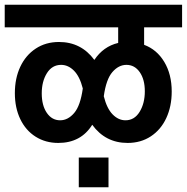

<svg xmlns="http://www.w3.org/2000/svg" viewBox="-30 -650 792 814"><path d="M0 0ZM581 -534V-460Q635 -440 666.5 -387.5Q698 -335 698 -262Q698 -199 675 -149.5Q652 -100 609.5 -72Q567 -44 511 -44Q417 -44 361 -121Q313 -44 217 -44Q163 -44 121 -70.5Q79 -97 56 -145Q33 -193 33 -255Q33 -318 56 -367Q79 -416 121.5 -444Q164 -472 220 -472Q314 -472 370 -396Q408 -453 471 -468V-534H-10V-630H742V-534ZM321 -275Q308 -326 283.5 -350.5Q259 -375 229 -375Q191 -375 169 -340Q147 -305 147 -254Q147 -203 168.5 -171.5Q190 -140 225 -140Q258 -140 284.5 -171Q311 -202 321 -275ZM584 -263Q584 -313 562.5 -344Q541 -375 506 -375Q473 -375 446.5 -344.5Q420 -314 410 -242Q423 -190 447.5 -165Q472 -140 502 -140Q540 -140 562 -176Q584 -212 584 -263ZM430 18ZM304 18H430V144H304Z"/></svg>

Font: Pragati Narrow
Style: Bold
Weight: 700
Designer: Hector Gatti, Marcela Romero, Pablo Cosgaya and Nicolas Silva
Foundry: Omnibus-Type
Version: Version 1.010; ttfautohint (v1.3)